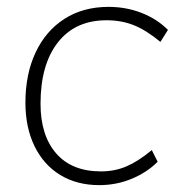

<svg xmlns="http://www.w3.org/2000/svg" viewBox="-20 -532 527 559"><path d="M54 -233Q54 -316 83.5 -379Q113 -442 167.5 -477Q222 -512 296 -512Q347 -512 392 -494.5Q437 -477 469 -445L447 -410Q406 -444 370 -458.5Q334 -473 290 -473Q199 -473 148.5 -408.5Q98 -344 98 -230Q98 -138 143.5 -85.5Q189 -33 274 -33Q314 -33 348 -47.5Q382 -62 422 -95L439 -61Q408 -30 363.5 -11.5Q319 7 269 7Q204 7 155.5 -22.5Q107 -52 80.5 -106.5Q54 -161 54 -233Z"/></svg>

Font: Muli ExtraLight
Style: Italic
Weight: 275
Italic angle: -4.541°
Designer: Vernon Adams
Foundry: Vernon Adams
Version: Version 2.001